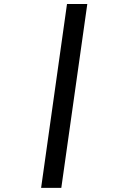

<svg xmlns="http://www.w3.org/2000/svg" viewBox="-20 -740 640 960"><path d="M185.5 199.5 315 -720H416.5L286.5 199.5Z"/></svg>

Font: Chivo Mono Medium
Style: Italic
Weight: 500
Italic angle: -8.05°
Monospace: yes
Designer: Hector Gatti
Foundry: Omnibus-Type
Version: Version 1.008